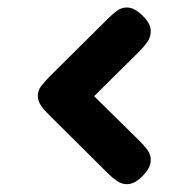

<svg xmlns="http://www.w3.org/2000/svg" viewBox="-20 -544 494 503"><path d="M108.4 -243.2Q103.5 -248 98.4 -253.4Q93.3 -258.8 88.9 -265.1Q84.5 -271.5 81.8 -278.3Q79.1 -285.2 79.1 -293Q79.1 -307.1 87.9 -318.6Q96.7 -330.1 109.4 -342.8L262.7 -495.1Q273.9 -506.3 285.9 -515.4Q297.9 -524.4 312.5 -524.4Q322.3 -524.4 332.5 -519Q342.8 -513.7 354.5 -502Q365.7 -490.7 370.4 -481.2Q375 -471.7 375 -461.9Q375 -447.3 366.5 -434.8Q357.9 -422.4 346.7 -411.1L226.6 -292L345.7 -174.8Q357.4 -163.1 366.2 -151.1Q375 -139.2 375 -125Q375 -115.2 370.1 -105Q365.2 -94.7 352.5 -82Q341.3 -70.8 331.8 -66.2Q322.3 -61.5 312.5 -61.5Q298.3 -61.5 285.9 -70.3Q273.4 -79.1 261.7 -90.8Z"/></svg>

Font: Concert One
Style: Regular
Weight: 400
Version: Version 1.003